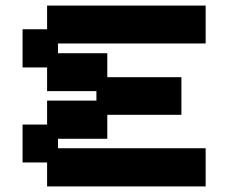

<svg xmlns="http://www.w3.org/2000/svg" viewBox="-20 -657 819 689"><path d="M149 12V-74H61V-210H149V-296H326V-330H149V-415H61V-552H149V-637H718V-501H188V-466H365V-380H631V-245H365V-159H188V-125H718V12Z"/></svg>

Font: Pixelify Sans
Style: Bold
Weight: 700
Designer: Stefie Justprince
Foundry: Typecalism Foundryline
Version: Version 1.000